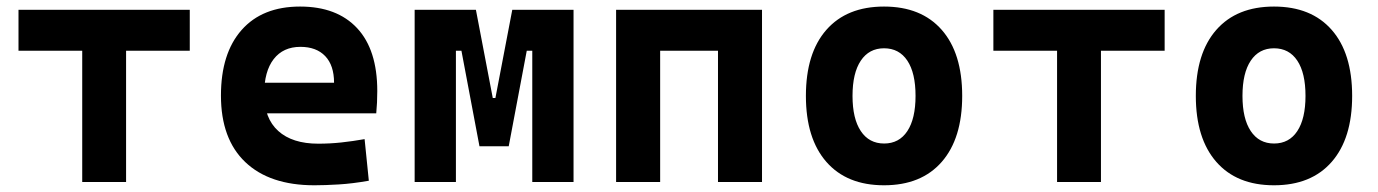

<svg xmlns="http://www.w3.org/2000/svg" viewBox="-20 -547 4142 577"><path d="M227.1 0V-517.6H358.9V0ZM35.6 -394.5V-517.6H550.3V-394.5Z M924.8 9.8Q790.4 9.8 717.2 -59.8Q644 -129.4 644 -259.8Q644 -386.7 706.2 -457Q768.4 -527.3 881.8 -527.3Q992.6 -527.3 1053.2 -462.4Q1113.8 -397.4 1113.8 -273.4Q1113.8 -238.3 1110.7 -206.5H731V-298.3H983.9Q983.9 -350.5 957.3 -378.4Q930.7 -406.2 882.8 -406.2Q831.1 -406.2 802.5 -369.4Q773.9 -332.5 773.9 -264.6Q773.9 -191.5 816.2 -153.4Q858.5 -115.2 936.5 -115.2Q971.7 -115.2 1005.9 -118.9Q1040 -122.6 1075.7 -128.9L1088.4 -3.9Q1038.8 4.9 997.6 7.3Q956.5 9.8 924.8 9.8Z M1456.5 -107.4 1462.9 -252.4H1468.8L1519.5 -517.6H1595.2V-394.5H1563L1508.8 -107.4ZM1226.1 0V-517.6H1350.1V0ZM1420.9 -107.4 1366.7 -394.5H1334.5V-517.6H1410.2L1460.9 -252.4H1464.8L1470.7 -107.4ZM1579.6 0V-517.6H1703.6V0Z M2137.7 0V-517.6H2270V0ZM1831.5 0V-517.6H1963.9V0ZM1836.9 -394.5V-517.6H2267.6V-394.5Z M2636.7 9.8Q2524.9 9.8 2463.4 -60.5Q2401.9 -130.9 2401.9 -258.8Q2401.9 -387.2 2463.4 -457.3Q2524.9 -527.3 2636.7 -527.3Q2748.6 -527.3 2810.1 -457.3Q2871.6 -387.2 2871.6 -258.8Q2871.6 -130.9 2810.1 -60.5Q2748.6 9.8 2636.7 9.8ZM2637 -115.7Q2682.1 -115.7 2706.8 -153.1Q2731.4 -190.5 2731.4 -258.9Q2731.4 -327.6 2706.8 -364.7Q2682.1 -401.9 2636.7 -401.9Q2591.8 -401.9 2566.9 -364.7Q2542 -327.5 2542 -258.8Q2542 -190.4 2566.9 -153.1Q2591.8 -115.7 2637 -115.7Z M3156.7 0V-517.6H3288.6V0ZM2965.3 -394.5V-517.6H3480V-394.5Z M3808.6 9.8Q3696.8 9.8 3635.3 -60.5Q3573.7 -130.9 3573.7 -258.8Q3573.7 -387.2 3635.3 -457.3Q3696.8 -527.3 3808.6 -527.3Q3920.5 -527.3 3982 -457.3Q4043.5 -387.2 4043.5 -258.8Q4043.5 -130.9 3982 -60.5Q3920.5 9.8 3808.6 9.8ZM3808.8 -115.7Q3854 -115.7 3878.7 -153.1Q3903.3 -190.5 3903.3 -258.9Q3903.3 -327.6 3878.7 -364.7Q3854 -401.9 3808.6 -401.9Q3763.7 -401.9 3738.8 -364.7Q3713.9 -327.5 3713.9 -258.8Q3713.9 -190.4 3738.8 -153.1Q3763.7 -115.7 3808.8 -115.7Z"/></svg>

Font: Cascadia Code PL
Style: Regular
Weight: 400
Monospace: yes
Designer: Aaron Bell
Foundry: Saja Typeworks
Version: Version 2102.003